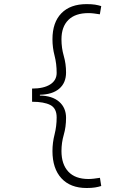

<svg xmlns="http://www.w3.org/2000/svg" viewBox="-20 -814 626 938"><path d="M403.3 104.5Q323.7 104.5 280 56.9Q236.3 9.3 236.3 -76.2Q236.3 -117.2 246.6 -157.2Q256.8 -197.3 256.8 -240.2Q256.8 -285.2 225.8 -301Q194.8 -316.9 136.7 -316.9V-381.3Q193.4 -381.3 225.1 -401.4Q256.8 -421.4 256.8 -458Q256.8 -502.9 246.6 -542Q236.3 -581.1 236.3 -622.1Q236.3 -704.6 280 -749.3Q323.7 -793.9 403.3 -793.9Q427.7 -793.9 444.3 -791.3Q460.9 -788.6 474.6 -784.2L467.8 -744.1Q452.6 -746.6 438.5 -748.3Q424.3 -750 412.1 -750Q347.7 -750 314 -716.6Q280.3 -683.1 280.3 -622.1Q280.3 -579.6 291.5 -541Q302.7 -502.4 302.7 -460Q302.7 -408.7 269 -380.4Q235.4 -352.1 174.8 -351.1V-347.2Q235.4 -346.2 269 -316.9Q302.7 -287.6 302.7 -238.3Q302.7 -193.8 291.5 -155.3Q280.3 -116.7 280.3 -76.2Q280.3 -11.2 314 24.7Q347.7 60.5 412.1 60.5Q424.3 60.5 438.7 58.8Q453.1 57.1 468.3 54.7L474.6 94.7Q460.9 99.1 444.3 101.8Q427.7 104.5 403.3 104.5Z"/></svg>

Font: Caskaydia Cove ExtraLight
Style: Regular
Weight: 200
Monospace: yes
Designer: Aaron Bell
Foundry: Saja Typeworks
Version: Version 4.300; ttfautohint (v1.8.3)